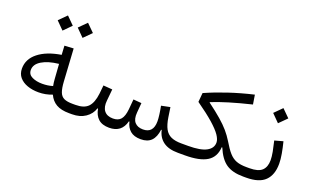

<svg xmlns="http://www.w3.org/2000/svg" viewBox="-80 -1129 2480 1529"><g transform="rotate(20 1159.5 -364.5)"><path d="M220.2 -664.6 284.2 -728.5 348.1 -664.6 284.2 -600.1ZM390.1 -664.6 454.1 -728.5 518.6 -664.6 454.1 -600.1ZM344.2 -416.5 339.8 -492.7 416.5 -497.1 433.1 -222.7Q436.5 -166.5 448.2 -135.3Q460 -104 486.1 -91.8Q512.2 -79.6 558.1 -79.6H558.6V0H558.1Q489.7 0 449 -23.7Q408.2 -47.4 386.7 -94.7Q331.5 -72.8 271.5 -72.8Q219.7 -72.8 177 -87.9Q134.3 -103 109.1 -132.8Q84 -162.6 84 -207Q84 -287.1 153.3 -342Q222.7 -397 344.2 -416.5ZM349.1 -341.8Q259.3 -332 206.8 -300Q154.3 -268.1 154.3 -220.2Q154.3 -181.6 190.4 -164.3Q226.6 -147 276.4 -147Q324.2 -147 365.2 -159.7Q362.3 -173.8 360.6 -187.5Q358.9 -201.2 357.9 -216.3Z M1292.5 -127Q1284.7 -63.5 1253.4 -31.7Q1222.2 0 1164.1 0Q1106.9 0 1075.2 -27.3Q1043.5 -54.7 1033.2 -101.6H1028.3Q1002.4 0 896.5 0Q837.4 0 804.7 -29.5Q772 -59.1 762.7 -113.3H757.8Q741.7 -62.5 695.6 -31.2Q649.4 0 583.5 0H558.6Q544.4 0 544.4 -40.5Q544.4 -79.6 558.6 -79.6H583.5Q655.8 -79.6 689.7 -114.7Q723.6 -149.9 732.9 -228.5L740.2 -301.3L816.9 -295.4L807.6 -198.7Q801.3 -142.1 825.4 -110.8Q849.6 -79.6 900.4 -79.6Q945.3 -79.6 967.3 -106.2Q989.3 -132.8 995.1 -190.9L1002.9 -278.3L1072.3 -272.5L1065.4 -189.9Q1060.5 -133.8 1084.7 -106.7Q1108.9 -79.6 1154.8 -79.6Q1242.2 -79.6 1242.2 -180.2Q1242.2 -201.2 1237.8 -235.6Q1233.4 -270 1226.1 -306.6L1300.3 -321.8L1312.5 -240.2Q1321.8 -180.2 1340.8 -145Q1359.9 -109.9 1393.8 -94.7Q1427.7 -79.6 1480.5 -79.6H1481.4V0H1480.5Q1400.9 0 1355.5 -33.4Q1310.1 -66.9 1297.4 -127Z M1793.5 -161.1Q1788.6 -76.7 1726.6 -38.3Q1664.6 0 1540.5 0H1481.4Q1467.3 0 1467.3 -39.6Q1467.3 -79.6 1481.4 -79.6H1539.1Q1642.6 -79.6 1692.1 -106.2Q1741.7 -132.8 1741.7 -181.2Q1741.7 -208 1718 -242.9Q1694.3 -277.8 1640.4 -325.4Q1586.4 -373 1495.6 -437L1502.4 -514.2Q1587.4 -552.2 1688.5 -585.9Q1789.6 -619.6 1898.4 -645L1911.1 -565.9Q1700.2 -514.6 1582 -466.3L1581.5 -462.4Q1650.4 -411.1 1694.8 -372.6Q1739.3 -334 1769.3 -299.1Q1799.3 -264.2 1824.7 -222.7Q1856.9 -168 1884.5 -136.7Q1912.1 -105.5 1946.3 -92.5Q1980.5 -79.6 2033.2 -79.6H2033.7V0H2033.2Q1941.9 0 1888.4 -36.6Q1835 -73.2 1798.3 -161.1Z M2239.3 -374Q2252.4 -322.3 2260.5 -276.1Q2268.6 -230 2268.6 -192.9Q2268.6 -99.6 2218.5 -49.8Q2168.5 0 2058.6 0H2033.7Q2019.5 0 2019.5 -40Q2019.5 -79.6 2033.7 -79.6H2058.6Q2132.3 -79.6 2163.6 -109.4Q2194.8 -139.2 2194.8 -196.8Q2194.8 -226.1 2187.3 -266.4Q2179.7 -306.6 2168 -354.5ZM2085 -558.1 2148.9 -622.1 2213.4 -558.1 2148.9 -493.7Z"/></g></svg>

Font: Estedad-FD Regular
Style: FD-Regular
Weight: 400
Designer: Amin Abedi
Version: Version 7.3